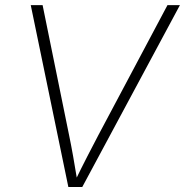

<svg xmlns="http://www.w3.org/2000/svg" viewBox="-20 -748 740 768"><path d="M253.4 0 103 -727.5H150.4L256.3 -207.5Q264.6 -167.5 272.7 -121.8Q280.8 -76.2 290 -20H278.3Q305.2 -75.7 329.1 -122.1Q353 -168.5 373.5 -207.5L649.9 -727.5H699.7L309.1 0Z"/></svg>

Font: Inter 16pt ExtraLight
Style: Italic
Weight: 250
Italic angle: -9.3988°
Version: Version 4.001;git-66647c0bb